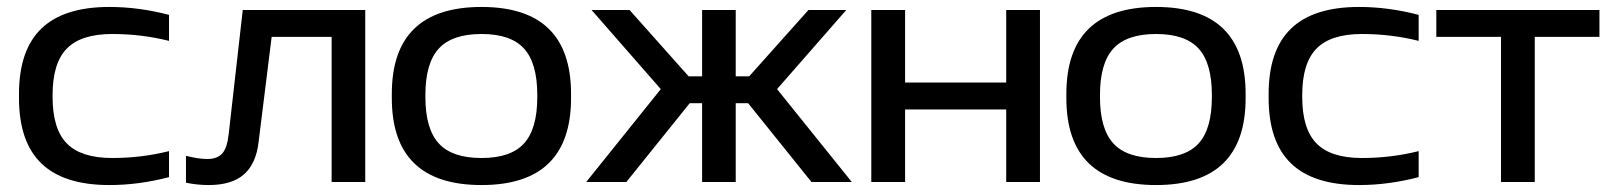

<svg xmlns="http://www.w3.org/2000/svg" viewBox="-20 -529 4695 558"><path d="M35.2 -255.9Q35.2 -383.3 100.3 -446Q165.5 -508.8 297.9 -508.8Q383.3 -508.8 471.2 -485.8V-410.2Q391.1 -430.2 306.2 -430.2Q215.8 -430.2 174.3 -387.9Q132.8 -345.7 132.8 -252.9V-247.1Q132.8 -154.3 174.3 -112.1Q215.8 -69.8 306.2 -69.8Q391.1 -69.8 471.2 -89.8V-14.2Q383.3 8.8 297.9 8.8Q165.5 8.8 100.3 -54Q35.2 -116.7 35.2 -244.1Z M731.4 -115.2Q724.1 -53.2 689 -22.2Q653.8 8.8 586.4 8.8Q553.7 8.8 520.5 2V-76.2Q556.6 -66.9 582.5 -66.9Q611.3 -66.9 625.7 -82.8Q640.1 -98.6 644.5 -138.2L685.5 -500H1041.5V0H943.8V-421.9H769.5Z M1118.7 -255.9Q1118.7 -508.8 1379.4 -508.8Q1639.6 -508.8 1639.6 -255.9V-244.1Q1639.6 8.8 1379.4 8.8Q1118.7 8.8 1118.7 -244.1ZM1216.3 -247.1Q1216.3 -154.8 1255.1 -112.3Q1293.9 -69.8 1379.4 -69.8Q1464.4 -69.8 1502.9 -112.1Q1541.5 -154.3 1541.5 -247.1V-252.9Q1541.5 -345.7 1502.9 -387.9Q1464.4 -430.2 1379.4 -430.2Q1293.9 -430.2 1255.1 -387.7Q1216.3 -345.2 1216.3 -252.9Z M2020.5 -500H2118.2V-307.1H2157.2L2329.6 -500H2439.5L2238.3 -270L2455.6 0H2338.4L2154.3 -229H2118.2V0H2020.5V-229H1984.4L1800.3 0H1683.6L1900.4 -270L1699.2 -500H1809.6L1981.4 -307.1H2020.5Z M2512.2 0V-500H2610.4V-289.1H2904.3V-500H3002.4V0H2904.3V-210.9H2610.4V0Z M3079.1 -255.9Q3079.1 -508.8 3339.8 -508.8Q3600.1 -508.8 3600.1 -255.9V-244.1Q3600.1 8.8 3339.8 8.8Q3079.1 8.8 3079.1 -244.1ZM3176.8 -247.1Q3176.8 -154.8 3215.6 -112.3Q3254.4 -69.8 3339.8 -69.8Q3424.8 -69.8 3463.4 -112.1Q3502 -154.3 3502 -247.1V-252.9Q3502 -345.7 3463.4 -387.9Q3424.8 -430.2 3339.8 -430.2Q3254.4 -430.2 3215.6 -387.7Q3176.8 -345.2 3176.8 -252.9Z M3667 -255.9Q3667 -383.3 3732.2 -446Q3797.4 -508.8 3929.7 -508.8Q4015.1 -508.8 4103 -485.8V-410.2Q4022.9 -430.2 3938 -430.2Q3847.7 -430.2 3806.2 -387.9Q3764.6 -345.7 3764.6 -252.9V-247.1Q3764.6 -154.3 3806.2 -112.1Q3847.7 -69.8 3938 -69.8Q4022.9 -69.8 4103 -89.8V-14.2Q4015.1 8.8 3929.7 8.8Q3797.4 8.8 3732.2 -54Q3667 -116.7 3667 -244.1Z M4342.3 0V-421.9H4154.3V-500H4628.4V-421.9H4440.4V0Z"/></svg>

Font: LT Wave
Style: Regular
Weight: 400
Designer: Daniel Lyons
Version: Version 2.5 (Glyphs App)